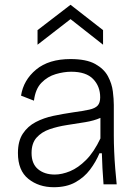

<svg xmlns="http://www.w3.org/2000/svg" viewBox="-20 -771 580 803"><path d="M205 12Q142 12 98.5 -23Q55 -58 55 -131Q55 -181 75.5 -212Q96 -243 129.5 -260.5Q163 -278 203.5 -286.5Q244 -295 285 -301Q329 -307 353.5 -312.5Q378 -318 388.5 -329.5Q399 -341 399 -364Q399 -410 369.5 -440.5Q340 -471 278 -471Q247 -471 213 -461Q179 -451 153.5 -425Q128 -399 122 -350L68 -371Q78 -436 131 -480Q184 -524 275 -524Q341 -524 378 -503.5Q415 -483 431.5 -452Q448 -421 452 -388.5Q456 -356 456 -332V-204Q456 -175 457.5 -138.5Q459 -102 462 -65.5Q465 -29 468 0H413Q410 -36 408.5 -67.5Q407 -99 406 -130H396Q381 -94 356.5 -61.5Q332 -29 295 -8.5Q258 12 205 12ZM209 -41Q239 -41 273 -55Q307 -69 340 -102Q373 -135 400 -192V-278Q373 -266 336 -260Q299 -254 260 -248Q221 -242 187.5 -230.5Q154 -219 133 -195.5Q112 -172 112 -131Q112 -86 139 -63.5Q166 -41 209 -41ZM137 -584V-645L275 -751L411 -645V-584L275 -691Z"/></svg>

Font: Bricolage Grotesque 10pt ExtraLight
Style: Regular
Weight: 200
Designer: Mathieu Triay
Foundry: Atelier Triay
Version: Version 1.000; ttfautohint (v1.8.4.7-5d5b);gftools[0.9.32]